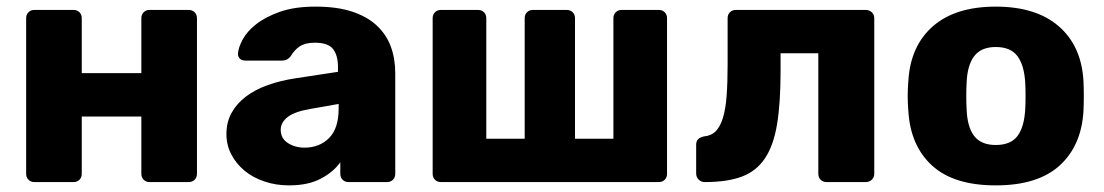

<svg xmlns="http://www.w3.org/2000/svg" viewBox="-20 -550 3334 580"><path d="M84 0Q73 0 66 -7Q59 -14 59 -25V-495Q59 -506 66 -513Q73 -520 84 -520H202Q213 -520 220 -513Q227 -506 227 -495V-329H407V-495Q407 -506 414 -513Q421 -520 432 -520H550Q561 -520 568 -513Q575 -506 575 -495V-25Q575 -14 568 -7Q561 0 550 0H432Q421 0 414 -7Q407 -14 407 -25V-198H227V-25Q227 -14 220 -7Q213 0 202 0Z M853 10Q813 10 778 -2Q743 -14 718 -35Q693 -56 678.5 -84Q664 -112 664 -145Q664 -181 679.5 -209Q695 -237 722.5 -258Q750 -279 789 -293Q828 -307 876 -314L1001 -333V-347Q1001 -383 986 -402Q971 -421 931 -421Q902 -421 885.5 -410Q869 -399 858 -380Q848 -367 833 -367H721Q710 -367 704 -373.5Q698 -380 699 -389Q700 -406 713 -430.5Q726 -455 754 -477Q782 -499 826 -514.5Q870 -530 933 -530Q998 -530 1043.5 -515Q1089 -500 1118 -473Q1147 -446 1160.5 -409.5Q1174 -373 1174 -329V-25Q1174 -14 1167 -7Q1160 0 1149 0H1033Q1022 0 1015 -7Q1008 -14 1008 -25V-60Q988 -31 949.5 -10.5Q911 10 853 10ZM900 -104Q945 -104 974 -133Q1003 -162 1003 -222V-236L918 -221Q870 -213 849 -196.5Q828 -180 828 -158Q828 -132 849.5 -118Q871 -104 900 -104Z M1312 0Q1301 0 1294 -7Q1287 -14 1287 -25V-495Q1287 -506 1294 -513Q1301 -520 1312 -520H1424Q1435 -520 1442 -513Q1449 -506 1449 -495V-131H1565V-495Q1565 -506 1572 -513Q1579 -520 1590 -520H1692Q1703 -520 1710 -513Q1717 -506 1717 -495V-131H1833V-495Q1833 -506 1840 -513Q1847 -520 1858 -520H1970Q1981 -520 1988 -513Q1995 -506 1995 -495V-25Q1995 -14 1988 -7Q1981 0 1970 0Z M2109 0Q2098 0 2090.5 -7.5Q2083 -15 2083 -26V-113Q2083 -124 2089.5 -130Q2096 -136 2107 -138Q2129 -140 2142.5 -154Q2156 -168 2164 -194.5Q2172 -221 2175 -260.5Q2178 -300 2178 -354V-495Q2178 -506 2185 -513Q2192 -520 2203 -520H2595Q2606 -520 2613.5 -513Q2621 -506 2621 -495V-25Q2621 -14 2613.5 -7Q2606 0 2595 0H2477Q2466 0 2459 -7Q2452 -14 2452 -25V-389H2338V-336Q2338 -240 2327.5 -175.5Q2317 -111 2291 -72Q2265 -33 2221 -16.5Q2177 0 2109 0Z M2988 10Q2861 10 2795.5 -50Q2730 -110 2724 -215Q2722 -235 2722 -260Q2722 -285 2724 -305Q2730 -411 2798 -470.5Q2866 -530 2988 -530Q3110 -530 3178.5 -470.5Q3247 -411 3253 -305Q3254 -285 3254 -260Q3254 -235 3253 -215Q3247 -110 3181 -50Q3115 10 2988 10ZM2988 -112Q3033 -112 3053.5 -139Q3074 -166 3077 -220Q3078 -235 3078 -260Q3078 -285 3077 -300Q3074 -353 3053.5 -380.5Q3033 -408 2988 -408Q2944 -408 2923 -380.5Q2902 -353 2900 -300Q2899 -285 2899 -260Q2899 -235 2900 -220Q2902 -166 2923 -139Q2944 -112 2988 -112Z"/></svg>

Font: Fz Rubik
Style: Bold
Weight: 700
Designer: Hubert and Fischer
Foundry: Hubert and Fischer
Version: Vit hóa bi FontZin.com